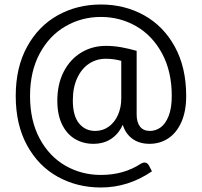

<svg xmlns="http://www.w3.org/2000/svg" viewBox="-20 -749 896 852"><path d="M586.4 -523.4V-240.7Q586.4 -206.5 601.3 -187.3Q616.2 -168 645.5 -168Q670.9 -168 692.9 -183.8Q714.8 -199.7 728.5 -234.6Q742.2 -269.5 742.2 -323.2Q742.2 -431.6 699.5 -511.2Q656.7 -590.8 585 -632.3Q513.2 -673.8 427.7 -673.8Q342.3 -673.8 270.5 -632.3Q198.7 -590.8 156 -511.2Q113.3 -431.6 113.3 -323.2Q113.3 -213.9 155.8 -134.5Q198.2 -55.2 270 -13.9Q341.8 27.3 427.7 27.3Q529.8 27.3 606.4 -23.4Q614.7 -27.8 621.1 -27.8Q633.8 -27.8 641.1 -14.2L654.3 11.2Q549.3 83 427.7 83Q322.3 83 236.3 35.4Q150.4 -12.2 100.1 -104Q49.8 -195.8 49.8 -323.2Q49.8 -449.7 100.1 -541.5Q150.4 -633.3 236.3 -681.2Q322.3 -729 427.7 -729Q533.2 -729 619.4 -681.2Q705.6 -633.3 755.9 -541.5Q806.2 -449.7 806.2 -323.2Q806.2 -255.9 785.2 -208Q764.2 -160.2 727.3 -135.5Q690.4 -110.8 643.6 -110.8Q597.7 -110.8 567.1 -133.5Q536.6 -156.2 524.9 -195.3Q505.9 -154.3 472.9 -132.6Q439.9 -110.8 394 -110.8Q349.1 -110.8 312.7 -132.3Q276.4 -153.8 255.4 -196.8Q234.4 -239.7 234.4 -302.2Q234.4 -376 262.9 -431.2Q291.5 -486.3 340.6 -515.9Q389.6 -545.4 449.7 -545.4Q483.9 -545.4 516.8 -539.6Q549.8 -533.7 586.4 -523.4ZM518.1 -311.5V-479Q483.9 -488.3 449.7 -488.3Q408.2 -488.3 375 -466.3Q341.8 -444.3 322.5 -402.3Q303.2 -360.4 303.2 -303.7Q303.2 -234.9 330.8 -201.4Q358.4 -168 402.3 -168Q436.5 -168 462.9 -187.3Q489.3 -206.5 503.7 -239.5Q518.1 -272.5 518.1 -311.5Z"/></svg>

Font: Lycee Sans
Style: Regular
Weight: 400
Designer: Justin Alvin
Foundry: Alkove Design
Version: Version 1.030